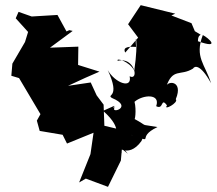

<svg xmlns="http://www.w3.org/2000/svg" viewBox="-20 -630 841 745"><path d="M249 -513 238 -508 203 -572 103 -566 52 -584 41 -559 89 -506 77 -467 28 -383 24 -336 54 -327 137 -187 123 -162 134 -122 223 -107 240 -73 343 -115 331 -32 287 78 313 63 399 95 449 -7 455 -75C447 -80 417 -71 453 -38C435 -82 514 11 449 -66C418 -70 476 -8 529 -83C545 -113 514 -95 488 -107C590 -72 502 -95 591 -137C513 -151 564 -135 499 -170C504 -152 510 -205 502 -235C534 -263 604 -268 586 -218C616 -202 603 -255 628 -221C611 -198 675 -232 662 -245C694 -321 624 -318 624 -291C650 -369 680 -333 729 -364C734 -373 756 -385 799 -307C776 -381 734 -408 767 -494C789 -483 839 -438 748 -470C748 -510 778 -482 736 -509L723 -540L645 -570L660 -577L526 -610L477 -536L516 -484L466 -426C453 -451 489 -449 508 -448C502 -507 519 -480 501 -356C482 -393 428 -407 437 -394C502 -411 521 -315 483 -334C494 -284 427 -307 398 -358C450 -247 391 -266 414 -250C501 -214 406 -186 425 -213C403 -208 461 -237 380 -200C468 -122 406 -103 452 -126L385 -142L382 -224L355 -260L332 -310L244 -297L311 -328L366 -352L283 -378L284 -449L174 -445L262 -510Z"/></svg>

Font: Hussar Lance
Style: Regular
Weight: 700
Foundry: Cannot Into Space Fonts, PlusOne Fonts
Version: Version 2.27